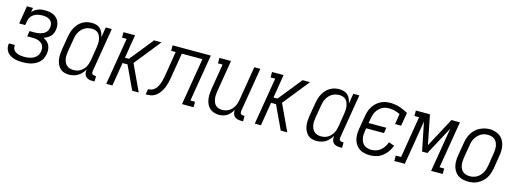

<svg xmlns="http://www.w3.org/2000/svg" viewBox="-10 -1203 5021 1873"><g transform="rotate(15 2500.0 -266.5)"><path d="M205 8Q182 8 160 6Q138 4 117 -2.5Q96 -9 77.5 -19.5Q59 -30 46.5 -46.5Q34 -63 28 -84.5Q22 -106 26 -128Q26 -130 26.5 -131.5Q27 -133 27 -135H88Q88 -134 87.5 -133Q87 -132 87 -131Q85 -117 89 -103Q93 -89 102 -79.5Q111 -70 123 -63.5Q135 -57 148.5 -53.5Q162 -50 176 -48.5Q190 -47 205 -47Q220 -47 235 -48.5Q250 -50 265.5 -54Q281 -58 295.5 -65.5Q310 -73 322 -84Q334 -95 341 -110Q348 -125 350 -140Q353 -156 351.5 -172Q350 -188 342.5 -201Q335 -214 323 -223.5Q311 -233 297 -238.5Q283 -244 267 -246Q251 -248 235 -248H181L190 -303H244Q258 -303 271.5 -304.5Q285 -306 299 -310Q313 -314 326 -320.5Q339 -327 350 -337Q361 -347 367 -360.5Q373 -374 375 -387Q377 -401 375.5 -415Q374 -429 368 -441Q362 -453 351.5 -461Q341 -469 328.5 -474Q316 -479 302 -481Q288 -483 274 -483Q274 -483 274 -483Q274 -483 273 -483Q252 -483 231 -479Q210 -475 190.5 -464Q171 -453 158 -434Q145 -415 142 -394L134 -349H73L103 -530H164L157 -486Q169 -500 184.5 -510.5Q200 -521 217 -527.5Q234 -534 251.5 -536Q269 -538 286 -538Q308 -538 329.5 -534.5Q351 -531 369.5 -522Q388 -513 403 -498.5Q418 -484 426.5 -465Q435 -446 437 -424.5Q439 -403 436 -381Q433 -363 425.5 -345Q418 -327 404 -313.5Q390 -300 373 -290.5Q356 -281 338 -275Q358 -266 374.5 -252Q391 -238 400.5 -218.5Q410 -199 412 -176Q414 -153 410 -131Q406 -109 397 -87.5Q388 -66 371.5 -49.5Q355 -33 334.5 -21.5Q314 -10 292 -3.5Q270 3 248 5.5Q226 8 205 8Z M670 8Q644 8 619.5 0Q595 -8 578 -25.5Q561 -43 551.5 -66Q542 -89 538.5 -114Q535 -139 537 -165.5Q539 -192 543 -218L565 -348Q569 -371 576 -394.5Q583 -418 595 -440Q607 -462 624.5 -481.5Q642 -501 664 -514Q686 -527 710 -532.5Q734 -538 758 -538Q782 -538 805 -531Q828 -524 844 -508Q860 -492 869 -470.5Q878 -449 882 -426L899 -530H960L886 -84Q885 -76 886 -69Q887 -62 891.5 -57Q896 -52 902.5 -49.5Q909 -47 917 -47H930V8H907Q888 8 870 3Q852 -2 840 -15Q828 -28 825 -46.5Q822 -65 825 -84V-86Q814 -65 797 -46.5Q780 -28 759.5 -15.5Q739 -3 716 2.5Q693 8 670 8ZM701 -47Q718 -47 736 -51Q754 -55 769.5 -64.5Q785 -74 798 -87.5Q811 -101 819.5 -117Q828 -133 833.5 -150.5Q839 -168 842 -185L863 -315Q866 -334 867.5 -353.5Q869 -373 866.5 -391.5Q864 -410 857.5 -427.5Q851 -445 839 -458Q827 -471 809 -477Q791 -483 772 -483Q754 -483 735.5 -478.5Q717 -474 700.5 -464.5Q684 -455 670.5 -440.5Q657 -426 647.5 -409Q638 -392 633 -374.5Q628 -357 625 -339L603 -209Q600 -189 599 -170Q598 -151 601 -133Q604 -115 612 -98Q620 -81 633 -69.5Q646 -58 664 -52.5Q682 -47 701 -47Z M1046 0 1125 -475H1078V-530H1195L1156 -293H1197L1387 -530H1462L1250 -265L1374 0H1308L1197 -237H1147L1108 0Z M1444 0 1453 -55Q1469 -55 1484.5 -59.5Q1500 -64 1513.5 -74.5Q1527 -85 1536.5 -99Q1546 -113 1553 -128Q1560 -143 1564.5 -158.5Q1569 -174 1572.5 -189.5Q1576 -205 1578.5 -221Q1581 -237 1584 -252Q1584 -255 1584.5 -258Q1585 -261 1586 -264L1620 -475H1574V-530H1960L1881 -55H1928V0H1811L1890 -475H1682L1645 -253Q1642 -231 1638 -209.5Q1634 -188 1628.5 -166.5Q1623 -145 1615 -124Q1607 -103 1595 -83Q1583 -63 1567 -45.5Q1551 -28 1530.5 -17Q1510 -6 1488 -3Q1466 0 1444 0Z M2185 8Q2158 8 2133.5 0Q2109 -8 2091 -24.5Q2073 -41 2062.5 -64Q2052 -87 2048 -112.5Q2044 -138 2045.5 -164.5Q2047 -191 2051 -218L2094 -475H2047V-530H2164L2111 -209Q2108 -190 2107 -171Q2106 -152 2108.5 -134Q2111 -116 2117.5 -99.5Q2124 -83 2136.5 -70.5Q2149 -58 2166 -52.5Q2183 -47 2202 -47Q2220 -47 2237 -51Q2254 -55 2270 -64.5Q2286 -74 2298.5 -88Q2311 -102 2320 -118Q2329 -134 2334 -150.5Q2339 -167 2342 -185L2399 -530H2460L2386 -84Q2385 -76 2386 -69Q2387 -62 2391.5 -57Q2396 -52 2402.5 -49.5Q2409 -47 2417 -47H2430V8H2407Q2389 8 2371 3Q2353 -2 2341 -14Q2329 -26 2325 -44.5Q2321 -63 2324 -81Q2314 -62 2299.5 -44.5Q2285 -27 2266.5 -14.5Q2248 -2 2226.5 3Q2205 8 2185 8Z M2546 0 2625 -475H2578V-530H2695L2656 -293H2697L2887 -530H2962L2750 -265L2874 0H2808L2697 -237H2647L2608 0Z M3170 8Q3144 8 3119.5 0Q3095 -8 3078 -25.5Q3061 -43 3051.5 -66Q3042 -89 3038.5 -114Q3035 -139 3037 -165.5Q3039 -192 3043 -218L3065 -348Q3069 -371 3076 -394.5Q3083 -418 3095 -440Q3107 -462 3124.5 -481.5Q3142 -501 3164 -514Q3186 -527 3210 -532.5Q3234 -538 3258 -538Q3282 -538 3305 -531Q3328 -524 3344 -508Q3360 -492 3369 -470.5Q3378 -449 3382 -426L3399 -530H3460L3386 -84Q3385 -76 3386 -69Q3387 -62 3391.5 -57Q3396 -52 3402.5 -49.5Q3409 -47 3417 -47H3430V8H3407Q3388 8 3370 3Q3352 -2 3340 -15Q3328 -28 3325 -46.5Q3322 -65 3325 -84V-86Q3314 -65 3297 -46.5Q3280 -28 3259.5 -15.5Q3239 -3 3216 2.5Q3193 8 3170 8ZM3201 -47Q3218 -47 3236 -51Q3254 -55 3269.5 -64.5Q3285 -74 3298 -87.5Q3311 -101 3319.5 -117Q3328 -133 3333.5 -150.5Q3339 -168 3342 -185L3363 -315Q3366 -334 3367.5 -353.5Q3369 -373 3366.5 -391.5Q3364 -410 3357.5 -427.5Q3351 -445 3339 -458Q3327 -471 3309 -477Q3291 -483 3272 -483Q3254 -483 3235.5 -478.5Q3217 -474 3200.5 -464.5Q3184 -455 3170.5 -440.5Q3157 -426 3147.5 -409Q3138 -392 3133 -374.5Q3128 -357 3125 -339L3103 -209Q3100 -189 3099 -170Q3098 -151 3101 -133Q3104 -115 3112 -98Q3120 -81 3133 -69.5Q3146 -58 3164 -52.5Q3182 -47 3201 -47Z M3711 8Q3682 8 3654 2Q3626 -4 3604 -18.5Q3582 -33 3566.5 -55.5Q3551 -78 3544 -104.5Q3537 -131 3537.5 -160Q3538 -189 3543 -218L3565 -348Q3569 -372 3576.5 -396.5Q3584 -421 3598 -443.5Q3612 -466 3631 -484.5Q3650 -503 3673.5 -515.5Q3697 -528 3721.5 -533Q3746 -538 3772 -538Q3796 -538 3820.5 -534Q3845 -530 3867 -523Q3889 -516 3910.5 -506.5Q3932 -497 3953 -485L3930 -350H3869L3886 -456Q3860 -468 3831.5 -475.5Q3803 -483 3773 -483Q3754 -483 3736 -479Q3718 -475 3701 -465Q3684 -455 3670.5 -440.5Q3657 -426 3647.5 -409.5Q3638 -393 3633 -375Q3628 -357 3625 -339L3617 -293H3796L3787 -237H3608L3603 -209Q3600 -189 3599 -169Q3598 -149 3602 -130.5Q3606 -112 3615 -95.5Q3624 -79 3638.5 -68Q3653 -57 3672 -52Q3691 -47 3711 -47Q3734 -47 3758.5 -55Q3783 -63 3802.5 -79.5Q3822 -96 3835.5 -117.5Q3849 -139 3858 -163L3915 -143Q3903 -111 3883 -82Q3863 -53 3835.5 -32Q3808 -11 3775.5 -1.5Q3743 8 3711 8Z M3955 0V-55H4009L4078 -475H4031V-530H4173L4232 -234L4390 -530H4476L4397 -55H4444V0H4327L4401 -446L4247 -159H4193L4135 -446L4061 0Z M4701 8Q4673 8 4646 1.5Q4619 -5 4597.5 -20.5Q4576 -36 4562.5 -58.5Q4549 -81 4543 -107Q4537 -133 4537.5 -161.5Q4538 -190 4543 -218L4565 -348Q4569 -373 4577 -397.5Q4585 -422 4598.5 -444.5Q4612 -467 4632 -486Q4652 -505 4675.5 -516.5Q4699 -528 4724 -534.5Q4749 -541 4775 -541Q4803 -541 4829.5 -533Q4856 -525 4877.5 -510Q4899 -495 4912.5 -472Q4926 -449 4932 -423Q4938 -397 4937.5 -368.5Q4937 -340 4932 -312L4911 -182Q4906 -157 4898.5 -132.5Q4891 -108 4877 -85.5Q4863 -63 4843 -44.5Q4823 -26 4799.5 -13.5Q4776 -1 4750.5 3.5Q4725 8 4701 8ZM4702 -47Q4720 -47 4738.5 -51Q4757 -55 4774 -65Q4791 -75 4804.5 -89.5Q4818 -104 4827.5 -120.5Q4837 -137 4842.5 -155Q4848 -173 4851 -191L4872 -321Q4875 -341 4876 -360.5Q4877 -380 4874 -398Q4871 -416 4863 -433Q4855 -450 4841 -461.5Q4827 -473 4809 -478Q4791 -483 4771 -483Q4753 -483 4734.5 -478.5Q4716 -474 4700 -464Q4684 -454 4670.5 -439.5Q4657 -425 4647.5 -408.5Q4638 -392 4632.5 -374.5Q4627 -357 4625 -339L4603 -209Q4600 -189 4599 -170Q4598 -151 4601 -132.5Q4604 -114 4612 -97.5Q4620 -81 4633.5 -69.5Q4647 -58 4665 -52.5Q4683 -47 4702 -47Z"/></g></svg>

Font: Iosevka Slab Light
Style: Italic
Weight: 300
Italic angle: -9°
Monospace: yes
Designer: Belleve Invis
Foundry: Belleve Invis
Version: Version 11.1.1; ttfautohint (v1.8.3)